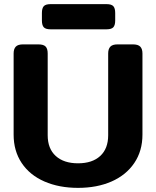

<svg xmlns="http://www.w3.org/2000/svg" viewBox="-20 -895 756 930"><path d="M183 -796V-832Q183 -855 192 -865Q201 -875 225 -875H496Q520 -875 529 -865Q538 -855 538 -832V-796Q538 -773 529 -763Q520 -753 496 -753H225Q201 -753 192 -763Q183 -773 183 -796ZM46 -243V-636Q46 -658 56.5 -669Q67 -680 91 -680H166Q191 -680 201 -669.5Q211 -659 211 -636V-240Q211 -175 250 -139.5Q289 -104 358 -104Q427 -104 465.5 -139.5Q504 -175 504 -240V-636Q504 -658 514.5 -669Q525 -680 549 -680H624Q649 -680 659.5 -669Q670 -658 670 -636V-243Q670 -164 630.5 -105.5Q591 -47 520.5 -16Q450 15 358 15Q266 15 195 -16Q124 -47 85 -105.5Q46 -164 46 -243Z"/></svg>

Font: Mitr Medium
Style: Regular
Weight: 500
Designer: Thanarat Vachiruckul
Foundry: Cadson Demak
Version: Version 1.003